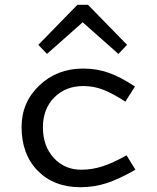

<svg xmlns="http://www.w3.org/2000/svg" viewBox="-20 -766 654 801"><path d="M328 -407Q253 -407 206 -359Q159 -311 159 -235Q159 -157 204 -107.5Q249 -58 319 -58Q364 -58 407.5 -72Q451 -86 508 -118L545 -58Q477 -19 425 -2Q373 15 315 15Q205 15 137.5 -53.5Q70 -122 70 -236Q70 -339 144 -409.5Q218 -480 327 -480Q383 -480 433 -462.5Q483 -445 543 -405L503 -342Q449 -377 410 -392Q371 -407 328 -407ZM176 -541 140 -579 303 -746H347L510 -579L474 -541L325 -673Z"/></svg>

Font: Intel One Mono
Style: Regular
Weight: 400
Monospace: yes
Designer: Fred Shallcrass
Foundry: Frere-Jones Type LLC
Version: Version 1.400;hotconv 1.1.0;makeotfexe 2.6.0;FJTRelease1.4